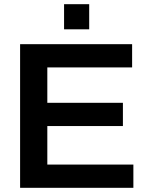

<svg xmlns="http://www.w3.org/2000/svg" viewBox="-20 -897 712 917"><path d="M76 0V-686H611V-575H206V-406H567V-295H206V-111H617V0ZM286 -757V-877H406V-757Z"/></svg>

Font: Archivo SemiBold
Style: Regular
Weight: 600
Designer: Hector Gatti
Foundry: Omnibus-Type
Version: Version 2.001